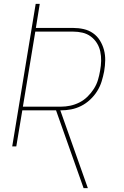

<svg xmlns="http://www.w3.org/2000/svg" viewBox="-20 -755 640 990"><path d="M433 215H411L269 -186H95L64 0H43L164 -735H185L165 -611H356Q385 -611 411.5 -605Q438 -599 459.5 -584Q481 -569 495 -546.5Q509 -524 516 -498Q523 -472 522.5 -444Q522 -416 517 -387Q512 -361 504 -335Q496 -309 481 -285Q466 -261 444.5 -241Q423 -221 398 -208.5Q373 -196 346.5 -191Q320 -186 294 -186H291ZM294 -205Q318 -205 342 -210Q366 -215 389 -226.5Q412 -238 431 -256.5Q450 -275 464 -297Q478 -319 485 -342.5Q492 -366 496 -390Q501 -416 501.5 -441Q502 -466 497 -489.5Q492 -513 479.5 -533Q467 -553 448 -567Q429 -581 405.5 -586.5Q382 -592 357 -592H162L98 -205Z"/></svg>

Font: Iosevka Aile Thin
Style: Italic
Weight: 100
Italic angle: -9°
Designer: Belleve Invis
Foundry: Belleve Invis
Version: Version 31.1.0; ttfautohint (v1.8.4)